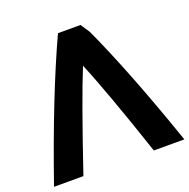

<svg xmlns="http://www.w3.org/2000/svg" viewBox="-142 -834 962 976"><g transform="rotate(-20 339.5 -346.5)"><path d="M692 17H527Q406 -344 336 -511Q273 -358 146 17H-13Q139 -420 273 -710H395L428 -660Q551 -392 692 17Z"/></g></svg>

Font: Repo
Style: Bold
Weight: 700
Designer: Stefan Peev
Foundry: Context Ltd
Version: Version 001.000